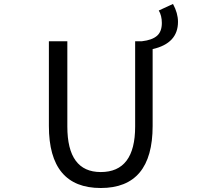

<svg xmlns="http://www.w3.org/2000/svg" viewBox="-20 -943 1040 976"><path d="M787.1 -889.6 859.4 -922.9Q884.8 -876 884.8 -832Q884.8 -722.7 755.9 -693.4V-302.7Q755.9 12.7 492.2 12.7Q228.5 12.7 228.5 -302.7V-733.4H322.3V-299.8Q322.3 -68.4 492.2 -68.4Q667 -68.4 667 -299.8V-733.4H702.1Q752.9 -739.3 777.8 -760.7Q802.7 -782.2 802.7 -826.2Q802.7 -863.3 787.1 -889.6Z"/></svg>

Font: Gen Shin Gothic Monospace Regular
Style: Regular
Weight: 400
Designer: [Source Han Sans]
Ryoko NISHIZUKA  (kana & ideographs); Paul D. Hunt (Latin, Greek & Cyrillic); Wenlong ZHANG  (bopomofo
Version: Version 1.002.20150607